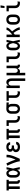

<svg xmlns="http://www.w3.org/2000/svg" viewBox="3244 -4040 1011 7540"><g transform="rotate(-90 3750.0 -270.5)"><path d="M443 8H423Q399 8 376.5 2.5Q354 -3 336 -18Q318 -33 309.5 -55.5Q301 -78 301 -101V-432H199V0H98V-432H41V-520H459V-432H402V-101Q402 -97 403 -92.5Q404 -88 407 -85Q410 -82 414 -81Q418 -80 423 -80H443Z M720 8Q694 8 668.5 2Q643 -4 621.5 -18.5Q600 -33 584.5 -54Q569 -75 560 -99Q551 -123 547.5 -148.5Q544 -174 544 -200V-320Q544 -346 547.5 -371.5Q551 -397 560 -421Q569 -445 584.5 -466Q600 -487 621.5 -501.5Q643 -516 668.5 -522Q694 -528 720 -528Q742 -528 763.5 -519Q785 -510 801.5 -494.5Q818 -479 830 -459.5Q842 -440 851 -420Q855 -445 859 -470Q863 -495 867 -520H954Q940 -456 927.5 -391.5Q915 -327 900 -263Q916 -198 929 -132Q942 -66 956 0H869Q865 -26 861 -52.5Q857 -79 853 -105Q843 -84 831.5 -63.5Q820 -43 803 -27Q786 -11 764.5 -1.5Q743 8 720 8ZM720 -80Q734 -80 746.5 -87Q759 -94 768.5 -104.5Q778 -115 784.5 -128Q791 -141 796 -154Q801 -167 805.5 -180.5Q810 -194 813.5 -208Q817 -222 820 -236Q823 -250 826 -264Q822 -282 817.5 -299.5Q813 -317 807.5 -334.5Q802 -352 795.5 -369.5Q789 -387 779 -402.5Q769 -418 753.5 -429Q738 -440 720 -440Q706 -440 693.5 -435Q681 -430 672.5 -420Q664 -410 658.5 -397.5Q653 -385 650 -372.5Q647 -360 645.5 -346.5Q644 -333 644 -320V-200Q644 -187 645.5 -173.5Q647 -160 650 -147.5Q653 -135 658.5 -122.5Q664 -110 672.5 -100Q681 -90 693.5 -85Q706 -80 720 -80Z M1183 0Q1183 -32 1175 -64Q1167 -96 1158 -127Q1149 -158 1138.5 -188.5Q1128 -219 1117 -249.5Q1106 -280 1093.5 -310Q1081 -340 1068.5 -369.5Q1056 -399 1041.5 -428Q1027 -457 1012 -486L1100 -528Q1124 -485 1144.5 -440Q1165 -395 1184 -349.5Q1203 -304 1220 -257.5Q1237 -211 1251 -164Q1261 -188 1271 -212.5Q1281 -237 1290.5 -262Q1300 -287 1308.5 -312.5Q1317 -338 1323.5 -363.5Q1330 -389 1335 -415Q1340 -441 1340 -468V-520H1440V-468Q1440 -427 1430.5 -386Q1421 -345 1409 -305.5Q1397 -266 1382 -227.5Q1367 -189 1351 -151Q1335 -113 1318 -75Q1301 -37 1283 0Z M1747 8Q1723 8 1698.5 5Q1674 2 1651 -6Q1628 -14 1607.5 -28Q1587 -42 1572.5 -61.5Q1558 -81 1551 -105Q1544 -129 1544 -153Q1544 -172 1548.5 -191.5Q1553 -211 1564.5 -226.5Q1576 -242 1592.5 -253Q1609 -264 1626 -272Q1611 -279 1598 -289.5Q1585 -300 1576 -314Q1567 -328 1563.5 -344.5Q1560 -361 1560 -377Q1560 -400 1566 -422Q1572 -444 1585.5 -462.5Q1599 -481 1618 -494Q1637 -507 1658 -514.5Q1679 -522 1701.5 -525Q1724 -528 1747 -528Q1769 -528 1791 -525.5Q1813 -523 1834 -516Q1855 -509 1874 -496.5Q1893 -484 1906.5 -466.5Q1920 -449 1927 -428Q1934 -407 1934 -385V-378H1834V-381Q1834 -395 1825.5 -408Q1817 -421 1804 -428Q1791 -435 1776.5 -437.5Q1762 -440 1747 -440Q1732 -440 1716.5 -437.5Q1701 -435 1688.5 -427Q1676 -419 1668 -405Q1660 -391 1660 -376Q1660 -361 1668.5 -347.5Q1677 -334 1690.5 -326.5Q1704 -319 1719.5 -316.5Q1735 -314 1750 -314H1807V-226H1750Q1738 -226 1726 -225Q1714 -224 1702.5 -221Q1691 -218 1680 -212.5Q1669 -207 1660.5 -198.5Q1652 -190 1648 -178.5Q1644 -167 1644 -155Q1644 -137 1653.5 -120.5Q1663 -104 1678 -95Q1693 -86 1711 -83Q1729 -80 1747 -80Q1764 -80 1780.5 -82Q1797 -84 1812 -90.5Q1827 -97 1838.5 -110.5Q1850 -124 1850 -140V-142H1950V-138Q1950 -114 1941.5 -92Q1933 -70 1918 -52Q1903 -34 1882.5 -22.5Q1862 -11 1839.5 -4Q1817 3 1793.5 5.5Q1770 8 1747 8Z M2443 8H2423Q2399 8 2376.5 2.5Q2354 -3 2336 -18Q2318 -33 2309.5 -55.5Q2301 -78 2301 -101V-432H2199V0H2098V-432H2041V-520H2459V-432H2402V-101Q2402 -97 2403 -92.5Q2404 -88 2407 -85Q2410 -82 2414 -81Q2418 -80 2423 -80H2443Z M2903 8Q2876 8 2849.5 3.5Q2823 -1 2799 -12Q2775 -23 2755 -41.5Q2735 -60 2722.5 -83.5Q2710 -107 2705 -133.5Q2700 -160 2700 -187V-432H2575V-520H2800V-187Q2800 -166 2806 -145Q2812 -124 2826.5 -108.5Q2841 -93 2861.5 -86.5Q2882 -80 2903 -80Q2918 -80 2932 -84Q2946 -88 2958 -96V-8Q2946 0 2932 4Q2918 8 2903 8Z M3246 8Q3219 8 3192.5 2.5Q3166 -3 3142.5 -16Q3119 -29 3100.5 -49.5Q3082 -70 3071 -94.5Q3060 -119 3056 -146Q3052 -173 3052 -200V-320Q3052 -346 3056 -372Q3060 -398 3070 -421.5Q3080 -445 3097 -465.5Q3114 -486 3136 -499.5Q3158 -513 3183 -520.5Q3208 -528 3234 -528H3250L3495 -520V-432L3394 -435Q3406 -425 3415 -411.5Q3424 -398 3430 -383Q3436 -368 3438 -352Q3440 -336 3440 -320V-200Q3440 -173 3436 -146Q3432 -119 3421 -94.5Q3410 -70 3391.5 -49.5Q3373 -29 3349.5 -16Q3326 -3 3299.5 2.5Q3273 8 3246 8ZM3246 -80Q3268 -80 3287.5 -89.5Q3307 -99 3319 -117Q3331 -135 3335.5 -156.5Q3340 -178 3340 -200V-320Q3340 -340 3336.5 -360.5Q3333 -381 3323 -398.5Q3313 -416 3295.5 -427.5Q3278 -439 3257 -440H3243Q3222 -440 3203 -429.5Q3184 -419 3172.5 -401Q3161 -383 3156.5 -362Q3152 -341 3152 -320V-200Q3152 -178 3156.5 -156.5Q3161 -135 3173 -117Q3185 -99 3204.5 -89.5Q3224 -80 3246 -80Z M3879 8Q3852 8 3825.5 3.5Q3799 -1 3775 -12Q3751 -23 3731 -41.5Q3711 -60 3698 -83.5Q3685 -107 3680 -133.5Q3675 -160 3675 -187V-432H3560V-520H3940V-432H3776V-187Q3776 -166 3782 -145Q3788 -124 3802 -108.5Q3816 -93 3837 -86.5Q3858 -80 3879 -80Q3893 -80 3907 -84Q3921 -88 3934 -96V-8Q3921 0 3907 4Q3893 8 3879 8Z M4340 215V-320Q4340 -334 4338.5 -348Q4337 -362 4332.5 -375.5Q4328 -389 4320.5 -401.5Q4313 -414 4302.5 -423Q4292 -432 4278 -436Q4264 -440 4250 -440Q4236 -440 4222 -436Q4208 -432 4197.5 -423Q4187 -414 4179.5 -401.5Q4172 -389 4167.5 -375.5Q4163 -362 4161.5 -348Q4160 -334 4160 -320V0H4060V-520H4160V-428Q4168 -449 4180 -468Q4192 -487 4209.5 -501Q4227 -515 4248.5 -521.5Q4270 -528 4292 -528Q4316 -528 4339.5 -520.5Q4363 -513 4380.5 -497Q4398 -481 4410 -459.5Q4422 -438 4428.5 -415Q4435 -392 4437.5 -368Q4440 -344 4440 -320V215Z M4560 215V-520H4660V-200Q4660 -186 4661.5 -172Q4663 -158 4667.5 -144.5Q4672 -131 4679.5 -118.5Q4687 -106 4697.5 -97Q4708 -88 4722 -84Q4736 -80 4750 -80Q4764 -80 4778 -84Q4792 -88 4802.5 -97Q4813 -106 4820.5 -118.5Q4828 -131 4832.5 -144.5Q4837 -158 4838.5 -172Q4840 -186 4840 -200V-520H4940V-101Q4940 -97 4941.5 -92.5Q4943 -88 4945.5 -85Q4948 -82 4952.5 -81Q4957 -80 4961 -80H4981V8H4961Q4939 8 4917 3Q4895 -2 4877.5 -15.5Q4860 -29 4850 -49.5Q4840 -70 4840 -92Q4832 -71 4820 -52Q4808 -33 4790.5 -19Q4773 -5 4751.5 1.5Q4730 8 4708 8Q4694 8 4681 6Q4668 4 4655 -1Q4658 26 4659 53Q4660 80 4660 108V215Z M5403 8Q5376 8 5349.5 3.5Q5323 -1 5299 -12Q5275 -23 5255 -41.5Q5235 -60 5222.5 -83.5Q5210 -107 5205 -133.5Q5200 -160 5200 -187V-432H5075V-520H5300V-187Q5300 -166 5306 -145Q5312 -124 5326.5 -108.5Q5341 -93 5361.5 -86.5Q5382 -80 5403 -80Q5418 -80 5432 -84Q5446 -88 5458 -96V-8Q5446 0 5432 4Q5418 8 5403 8Z M5720 8Q5694 8 5668.5 2Q5643 -4 5621.5 -18.5Q5600 -33 5584.5 -54Q5569 -75 5560 -99Q5551 -123 5547.5 -148.5Q5544 -174 5544 -200V-320Q5544 -346 5547.5 -371.5Q5551 -397 5560 -421Q5569 -445 5584.5 -466Q5600 -487 5621.5 -501.5Q5643 -516 5668.5 -522Q5694 -528 5720 -528Q5742 -528 5763.5 -519Q5785 -510 5801.5 -494.5Q5818 -479 5830 -459.5Q5842 -440 5851 -420Q5855 -445 5859 -470Q5863 -495 5867 -520H5954Q5940 -456 5927.5 -391.5Q5915 -327 5900 -263Q5916 -198 5929 -132Q5942 -66 5956 0H5869Q5865 -26 5861 -52.5Q5857 -79 5853 -105Q5843 -84 5831.5 -63.5Q5820 -43 5803 -27Q5786 -11 5764.5 -1.5Q5743 8 5720 8ZM5720 -80Q5734 -80 5746.5 -87Q5759 -94 5768.5 -104.5Q5778 -115 5784.5 -128Q5791 -141 5796 -154Q5801 -167 5805.5 -180.5Q5810 -194 5813.5 -208Q5817 -222 5820 -236Q5823 -250 5826 -264Q5822 -282 5817.5 -299.5Q5813 -317 5807.5 -334.5Q5802 -352 5795.5 -369.5Q5789 -387 5779 -402.5Q5769 -418 5753.5 -429Q5738 -440 5720 -440Q5706 -440 5693.5 -435Q5681 -430 5672.5 -420Q5664 -410 5658.5 -397.5Q5653 -385 5650 -372.5Q5647 -360 5645.5 -346.5Q5644 -333 5644 -320V-200Q5644 -187 5645.5 -173.5Q5647 -160 5650 -147.5Q5653 -135 5658.5 -122.5Q5664 -110 5672.5 -100Q5681 -90 5693.5 -85Q5706 -80 5720 -80Z M6060 0V-520H6160V-295Q6175 -307 6189 -319Q6203 -331 6216.5 -343Q6230 -355 6243.5 -368Q6257 -381 6269.5 -394Q6282 -407 6294 -421.5Q6306 -436 6316 -451.5Q6326 -467 6333 -484.5Q6340 -502 6340 -520H6440Q6440 -497 6431.5 -475.5Q6423 -454 6410.5 -435Q6398 -416 6383.5 -398.5Q6369 -381 6353 -364.5Q6337 -348 6320.5 -332Q6304 -316 6287 -301Q6305 -279 6322.5 -255.5Q6340 -232 6356 -208.5Q6372 -185 6387.5 -160.5Q6403 -136 6415.5 -110Q6428 -84 6438 -56.5Q6448 -29 6448 0H6348Q6348 -23 6340.5 -45.5Q6333 -68 6323.5 -89.5Q6314 -111 6302 -131Q6290 -151 6277.5 -170.5Q6265 -190 6251.5 -209Q6238 -228 6224 -247Q6208 -234 6192 -221Q6176 -208 6160 -195V0Z M6750 8Q6723 8 6696 3Q6669 -2 6645 -15Q6621 -28 6602.5 -48.5Q6584 -69 6572.5 -94Q6561 -119 6556.5 -146Q6552 -173 6552 -200V-320Q6552 -347 6556.5 -374Q6561 -401 6572.5 -426Q6584 -451 6602.5 -471.5Q6621 -492 6645 -505Q6669 -518 6696 -523Q6723 -528 6750 -528Q6777 -528 6804 -523Q6831 -518 6855 -505Q6879 -492 6897.5 -471.5Q6916 -451 6927.5 -426Q6939 -401 6943.5 -374Q6948 -347 6948 -320V-200Q6948 -173 6943.5 -146Q6939 -119 6927.5 -94Q6916 -69 6897.5 -48.5Q6879 -28 6855 -15Q6831 -2 6804 3Q6777 8 6750 8ZM6750 -80Q6772 -80 6792.5 -89.5Q6813 -99 6825.5 -116.5Q6838 -134 6843 -156Q6848 -178 6848 -200V-320Q6848 -342 6843 -364Q6838 -386 6825.5 -403.5Q6813 -421 6792.5 -430.5Q6772 -440 6750 -440Q6728 -440 6707.5 -430.5Q6687 -421 6674.5 -403.5Q6662 -386 6657 -364Q6652 -342 6652 -320V-200Q6652 -178 6657 -156Q6662 -134 6674.5 -116.5Q6687 -99 6707.5 -89.5Q6728 -80 6750 -80Z M7403 8Q7376 8 7349.5 3.5Q7323 -1 7299 -12Q7275 -23 7255 -41.5Q7235 -60 7222.5 -83.5Q7210 -107 7205 -133.5Q7200 -160 7200 -187V-432H7075V-520H7300V-187Q7300 -166 7306 -145Q7312 -124 7326.5 -108.5Q7341 -93 7361.5 -86.5Q7382 -80 7403 -80Q7418 -80 7432 -84Q7446 -88 7458 -96V-8Q7446 0 7432 4Q7418 8 7403 8ZM7205 -600 7217 -756H7310L7282 -600Z"/></g></svg>

Font: Iosevka Term Curly Semibold
Style: Regular
Weight: 600
Designer: Belleve Invis
Foundry: Belleve Invis
Version: Version 32.3.0